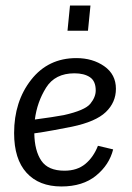

<svg xmlns="http://www.w3.org/2000/svg" viewBox="-20 -664 477 694"><path d="M224 -553 233 -644H307L298 -553ZM213 -47Q259 -47 288.5 -71.5Q318 -96 334 -137L389 -124Q375 -68 327 -29Q279 10 202 10Q121 10 76 -39.5Q31 -89 31 -183Q31 -297 92.5 -375.5Q154 -454 256 -454Q315 -454 357 -424.5Q399 -395 399 -343Q399 -294 362.5 -259Q326 -224 240 -206Q209 -200 174.5 -193.5Q140 -187 104 -182Q105 -119 129.5 -83Q154 -47 213 -47ZM211 -248Q287 -265 306.5 -289Q326 -313 326 -337Q326 -371 305 -385Q284 -399 249 -399Q179 -399 146.5 -347Q114 -295 106 -232Q174 -241 211 -248Z"/></svg>

Font: Zilla Slab Regular
Style: Italic
Weight: 400
Italic angle: -6°
Designer: Typotheque.com
Foundry: Typotheque type foundry
Version: Version 1.1; 2017; ttfautohint (v1.6)